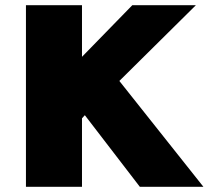

<svg xmlns="http://www.w3.org/2000/svg" viewBox="-20 -720 804 740"><path d="M80 0V-700H296V-501L490 -700H735L440 -408L764 0H519L307 -276L296 -264V0Z"/></svg>

Font: Lexend Black
Style: Regular
Weight: 900
Designer: Bonnie Shaver-Troup, Thomas Jockin
Foundry: Lexend
Version: Version 1.007; ttfautohint (v1.8.3)